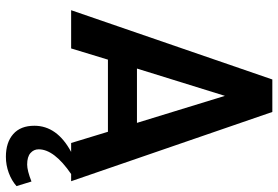

<svg xmlns="http://www.w3.org/2000/svg" viewBox="-170 -570 967 668"><g transform="rotate(90 314.0 -236.5)"><path d="M628 190Q609 207 582 217Q555 227 526 227Q476 227 447 201.5Q418 176 418 128Q418 49 509 0H478L439 -128H188L149 0H16L257 -700H370L611 0H586Q500 59 500 113Q500 130 513 141.5Q526 153 553 153Q574 153 612 138ZM408 -229 314 -535 219 -229Z"/></g></svg>

Font: Sarabun SemiBold
Style: Regular
Weight: 600
Designer: Suppakit Chalermlarp | Katatrad Co.,Ltd.
Foundry: Cadson Demak Co.,Ltd.
Version: Version 1.000; ttfautohint (v1.6)